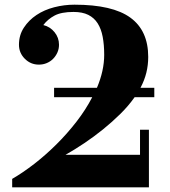

<svg xmlns="http://www.w3.org/2000/svg" viewBox="-20 -739 728 820"><path d="M555 -324Q529 -287 494 -252.5Q459 -218 420 -186.5Q381 -155 340 -127.5Q299 -100 260 -78H578V-185H616V61H32V25Q77 -1 125.5 -38.5Q174 -76 220 -121.5Q266 -167 306 -218.5Q346 -270 374 -324H211V-364H394Q425 -437 425 -505Q425 -548 418.5 -582Q412 -616 397 -639.5Q382 -663 357 -675.5Q332 -688 294 -688Q242 -688 213 -672.5Q184 -657 165 -632Q194 -625 213 -601.5Q232 -578 232 -548Q232 -530 225 -514.5Q218 -499 206.5 -487.5Q195 -476 179.5 -469.5Q164 -463 146 -463Q111 -463 86 -488Q61 -513 61 -548Q61 -589 82 -621Q103 -653 136 -675Q169 -697 211.5 -708Q254 -719 298 -719Q461 -719 537 -663.5Q613 -608 613 -496Q613 -461 605 -428.5Q597 -396 580 -364H639V-324Z"/></svg>

Font: Cafe24 ClassicType
Style: Regular
Weight: 400
Designer: Cafe24 thkim, hmlim, mnelim & 4IR
Foundry: Cafe24
Version: Version 1.000